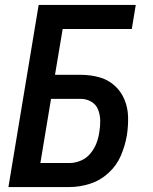

<svg xmlns="http://www.w3.org/2000/svg" viewBox="-20 -755 616 775"><path d="M14 0H261Q301 0 342.5 -13Q384 -26 417.5 -56.5Q451 -87 468 -127Q485 -167 492 -208Q498 -246 497 -283.5Q496 -321 482 -354Q468 -387 441.5 -410.5Q415 -434 379.5 -443.5Q344 -453 306 -453H202L233 -638H512L528 -735H136ZM143 -97 186 -356H306Q329 -356 348.5 -344.5Q368 -333 376 -312.5Q384 -292 384.5 -269Q385 -246 381 -223Q378 -200 369.5 -177.5Q361 -155 345 -135.5Q329 -116 306 -106.5Q283 -97 261 -97Z"/></svg>

Font: Iosevka Sparkle Semibold
Style: Italic
Weight: 600
Italic angle: -9°
Designer: Belleve Invis
Foundry: Belleve Invis
Version: Version 4.5.0; ttfautohint (v1.8.3)